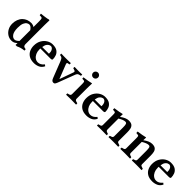

<svg xmlns="http://www.w3.org/2000/svg" viewBox="283 -1981 3275 3275"><g transform="rotate(45 1921.0 -343.0)"><path d="M444 -583V-115Q444 -93 456 -78Q468 -63 508 -59L510 -28Q461 -23 427 -12Q393 -1 368 12H334L336 -35Q308 -10 285.5 0Q263 10 231 10Q178 10 134 -18Q90 -46 63.5 -94.5Q37 -143 37 -205Q37 -258 54 -304Q71 -350 105 -384Q136 -413 173.5 -428.5Q211 -444 269 -444Q281 -444 302.5 -437Q324 -430 334 -419V-563Q334 -612 326.5 -624Q319 -636 304 -636L272 -638Q266 -638 266 -643L263 -672Q278 -673 302.5 -676Q327 -679 353 -682.5Q379 -686 400.5 -690Q422 -694 431 -698Q447 -698 447 -688Q447 -688 445.5 -660Q444 -632 444 -583ZM334 -343Q318 -368 298 -385Q278 -402 255 -402Q235 -402 210.5 -387Q186 -372 169 -333.5Q152 -295 152 -222Q152 -128 182.5 -84Q213 -40 256 -40Q271 -40 289 -49.5Q307 -59 334 -84Z M924 -109 949 -88Q921 -32 873 -11Q825 10 773 10Q697 10 650.5 -19Q604 -48 582.5 -95.5Q561 -143 561 -198Q561 -275 593 -330Q625 -385 674.5 -414.5Q724 -444 776 -444Q850 -444 889 -417Q928 -390 943 -349.5Q958 -309 958 -266Q958 -245 919 -245H676V-219Q676 -170 694 -131Q712 -92 742.5 -69Q773 -46 812 -46Q841 -46 868.5 -60.5Q896 -75 924 -109ZM681 -285H841Q843 -287 843 -296Q843 -336 831.5 -359Q820 -382 804.5 -392Q789 -402 775 -402Q765 -402 745 -394Q725 -386 706.5 -361Q688 -336 681 -285Z M1414 -352 1296 -41Q1284 -10 1273.5 1Q1263 12 1246 12Q1226 12 1212.5 1Q1199 -10 1187 -40L1072 -334Q1063 -358 1048.5 -378.5Q1034 -399 1000 -402Q990 -403 990 -409V-434L993 -436Q993 -436 1010 -435.5Q1027 -435 1050.5 -434.5Q1074 -434 1094 -434Q1115 -434 1144 -434.5Q1173 -435 1195 -435.5Q1217 -436 1217 -436L1221 -434V-410Q1221 -405 1218 -403.5Q1215 -402 1213 -402L1196 -400Q1173 -397 1170.5 -388.5Q1168 -380 1176 -357L1275 -105L1365 -358Q1372 -379 1360.5 -386.5Q1349 -394 1322 -401L1318 -402Q1310 -404 1310 -409V-433L1314 -436Q1314 -436 1331.5 -435.5Q1349 -435 1373 -434.5Q1397 -434 1417 -434Q1432 -434 1450 -434.5Q1468 -435 1481 -435.5Q1494 -436 1494 -436L1496 -434V-411Q1496 -403 1485 -402Q1463 -399 1444 -390Q1425 -381 1414 -352Z M1603 -590Q1603 -615 1620.5 -632.5Q1638 -650 1663 -650Q1688 -650 1705.5 -632.5Q1723 -615 1723 -590Q1723 -565 1705.5 -547.5Q1688 -530 1663 -530Q1638 -530 1620.5 -547.5Q1603 -565 1603 -590ZM1719 -321V-77Q1719 -56 1731.5 -47Q1744 -38 1766 -34L1776 -32Q1784 -30 1784 -23V0L1782 2Q1782 2 1760 1.5Q1738 1 1710 0.5Q1682 0 1662 0Q1644 0 1616 0.5Q1588 1 1566.5 1.5Q1545 2 1545 2L1543 0V-23Q1543 -31 1550 -32L1562 -34Q1585 -38 1597 -47Q1609 -56 1609 -77V-321Q1609 -359 1603.5 -370.5Q1598 -382 1587 -383L1546 -387L1544 -417Q1596 -424 1643.5 -432Q1691 -440 1715 -447Q1717 -447 1719.5 -446.5Q1722 -446 1722 -444Q1722 -444 1721.5 -423.5Q1721 -403 1720 -374.5Q1719 -346 1719 -321Z M2191 -109 2216 -88Q2188 -32 2140 -11Q2092 10 2040 10Q1964 10 1917.5 -19Q1871 -48 1849.5 -95.5Q1828 -143 1828 -198Q1828 -275 1860 -330Q1892 -385 1941.5 -414.5Q1991 -444 2043 -444Q2117 -444 2156 -417Q2195 -390 2210 -349.5Q2225 -309 2225 -266Q2225 -245 2186 -245H1943V-219Q1943 -170 1961 -131Q1979 -92 2009.5 -69Q2040 -46 2079 -46Q2108 -46 2135.5 -60.5Q2163 -75 2191 -109ZM1948 -285H2108Q2110 -287 2110 -296Q2110 -336 2098.5 -359Q2087 -382 2071.5 -392Q2056 -402 2042 -402Q2032 -402 2012 -394Q1992 -386 1973.5 -361Q1955 -336 1948 -285Z M2463 -381Q2501 -410 2539.5 -427Q2578 -444 2614 -444Q2668 -444 2694 -422.5Q2720 -401 2728 -365Q2736 -329 2736 -283V-76Q2736 -55 2749 -47.5Q2762 -40 2785 -34L2793 -32Q2801 -30 2801 -23V0L2799 2Q2799 2 2777.5 1.5Q2756 1 2728 0.5Q2700 0 2680 0Q2662 0 2635.5 0.5Q2609 1 2588.5 1.5Q2568 2 2568 2L2566 0V-23Q2566 -30 2574 -32L2578 -33Q2601 -39 2613.5 -47Q2626 -55 2626 -76V-290Q2626 -341 2618.5 -364.5Q2611 -388 2584 -388Q2538 -388 2463 -341V-76Q2463 -56 2475.5 -47.5Q2488 -39 2511 -33L2515 -32Q2523 -30 2523 -23V0L2521 2Q2521 2 2500.5 1.5Q2480 1 2453 0.5Q2426 0 2406 0Q2389 0 2361 0.5Q2333 1 2311.5 1.5Q2290 2 2290 2L2288 0V-23Q2288 -30 2296 -32L2305 -34Q2329 -39 2341 -47Q2353 -55 2353 -76V-321Q2353 -359 2347.5 -368.5Q2342 -378 2331 -379L2290 -383L2288 -417Q2341 -424 2386.5 -432Q2432 -440 2456 -447Q2458 -447 2460.5 -446.5Q2463 -446 2463 -444L2461 -381Z M3026 -381Q3064 -410 3102.5 -427Q3141 -444 3177 -444Q3231 -444 3257 -422.5Q3283 -401 3291 -365Q3299 -329 3299 -283V-76Q3299 -55 3312 -47.5Q3325 -40 3348 -34L3356 -32Q3364 -30 3364 -23V0L3362 2Q3362 2 3340.5 1.5Q3319 1 3291 0.5Q3263 0 3243 0Q3225 0 3198.5 0.5Q3172 1 3151.5 1.5Q3131 2 3131 2L3129 0V-23Q3129 -30 3137 -32L3141 -33Q3164 -39 3176.5 -47Q3189 -55 3189 -76V-290Q3189 -341 3181.5 -364.5Q3174 -388 3147 -388Q3101 -388 3026 -341V-76Q3026 -56 3038.5 -47.5Q3051 -39 3074 -33L3078 -32Q3086 -30 3086 -23V0L3084 2Q3084 2 3063.5 1.5Q3043 1 3016 0.5Q2989 0 2969 0Q2952 0 2924 0.5Q2896 1 2874.5 1.5Q2853 2 2853 2L2851 0V-23Q2851 -30 2859 -32L2868 -34Q2892 -39 2904 -47Q2916 -55 2916 -76V-321Q2916 -359 2910.5 -368.5Q2905 -378 2894 -379L2853 -383L2851 -417Q2904 -424 2949.5 -432Q2995 -440 3019 -447Q3021 -447 3023.5 -446.5Q3026 -446 3026 -444L3024 -381Z M3778 -109 3803 -88Q3775 -32 3727 -11Q3679 10 3627 10Q3551 10 3504.5 -19Q3458 -48 3436.5 -95.5Q3415 -143 3415 -198Q3415 -275 3447 -330Q3479 -385 3528.5 -414.5Q3578 -444 3630 -444Q3704 -444 3743 -417Q3782 -390 3797 -349.5Q3812 -309 3812 -266Q3812 -245 3773 -245H3530V-219Q3530 -170 3548 -131Q3566 -92 3596.5 -69Q3627 -46 3666 -46Q3695 -46 3722.5 -60.5Q3750 -75 3778 -109ZM3535 -285H3695Q3697 -287 3697 -296Q3697 -336 3685.5 -359Q3674 -382 3658.5 -392Q3643 -402 3629 -402Q3619 -402 3599 -394Q3579 -386 3560.5 -361Q3542 -336 3535 -285Z"/></g></svg>

Font: Libertinus Serif SemiBold
Style: Regular
Weight: 600
Designer: Philipp H. Poll, Khaled Hosny
Foundry: Caleb Maclennan
Version: Version 7.051;RELEASE